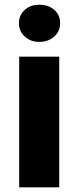

<svg xmlns="http://www.w3.org/2000/svg" viewBox="-20 -800 335 820"><path d="M62 0V-558.1H232.9V0ZM61 -701.2Q61 -735.8 85.9 -757.8Q109.4 -779.8 147.9 -779.8Q187 -779.8 211.9 -757.8Q236.8 -735.8 236.8 -701.2Q236.8 -666 211.9 -644Q186 -621.1 147.9 -621.1Q110.4 -621.1 85.9 -644Q61 -666 61 -701.2Z"/></svg>

Font: PoppinsZ
Style: Bold
Weight: 700
Designer: Ninad Kale (Devanagari), Jonny Pinhorn (Latin)
Foundry: Indian Type Foundry
Version: Version 3.002;FEAKit 1.0